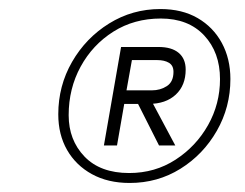

<svg xmlns="http://www.w3.org/2000/svg" viewBox="-20 -732 543 425"><path d="M267 -327Q219 -327 183.5 -346.5Q148 -366 128.5 -400Q109 -434 109 -479Q109 -542 139.5 -595Q170 -648 221.5 -680Q273 -712 335 -712Q383 -712 417.5 -692Q452 -672 471 -637Q490 -602 490 -557Q490 -495 460 -442.5Q430 -390 379.5 -358.5Q329 -327 267 -327ZM332 -410 280 -513H313L368 -410ZM266 -349Q323 -349 368.5 -378.5Q414 -408 440.5 -455Q467 -502 467 -557Q467 -616 432 -653.5Q397 -691 336 -691Q277 -691 231 -662Q185 -633 158.5 -584.5Q132 -536 132 -477Q132 -422 167 -385.5Q202 -349 266 -349ZM210 -410 248 -628H331Q360 -628 375.5 -615Q391 -602 391 -578Q391 -543 369 -522.5Q347 -502 309 -502H255L239 -410ZM260 -532H316Q335 -532 349.5 -541.5Q364 -551 364 -573Q364 -587 354 -593Q344 -599 328 -599H272Z"/></svg>

Font: DM Sans 17pt Thin
Style: Italic
Weight: 250
Italic angle: -10°
Version: Version 4.004;gftools[0.9.30]